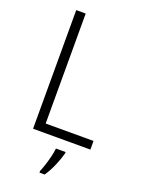

<svg xmlns="http://www.w3.org/2000/svg" viewBox="-172 -790 800 1086"><g transform="rotate(20 228.5 -246.5)"><path d="M91 0V-714H148V-52H436V0ZM309 69Q300 103 282 145.5Q264 188 241 221H210V211Q217 195 226 167.5Q235 140 242 111Q249 82 251 61H309Z"/></g></svg>

Font: Noto Sans Myanmar SemiCondensed Light
Style: Regular
Weight: 300
Width: 4
Designer: Monotype Design Team
Foundry: Monotype Imaging Inc.
Version: Version 2.107; ttfautohint (v1.8.4.7-5d5b)